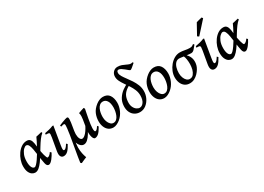

<svg xmlns="http://www.w3.org/2000/svg" viewBox="-13 -1686 3940 2870"><g transform="rotate(-30 1957.5 -251.0)"><path d="M523.4 -442.4Q491.2 -417.5 459.2 -374Q427.2 -330.6 395.5 -278.3Q363.8 -226.1 332 -173.6Q300.3 -121.1 268.3 -77.1Q236.3 -33.2 203.6 -6.6Q170.9 20 137.2 20Q110.8 20 84.7 3.2Q58.6 -13.7 41.3 -50.8Q23.9 -87.9 23.9 -148.9Q23.9 -201.7 42.2 -255.9Q60.5 -310.1 93 -355.7Q125.5 -401.4 168.2 -429.2Q210.9 -457 259.8 -457Q299.3 -457 318.1 -432.1Q336.9 -407.2 344 -363.8Q351.1 -320.3 356.9 -264.2Q359.4 -238.3 365.2 -207.3Q371.1 -176.3 378.7 -147.9Q386.2 -119.6 394.3 -101.6Q402.3 -83.5 409.7 -83.5Q424.8 -83.5 444.6 -100.3Q464.4 -117.2 476.6 -138.7Q482.9 -134.8 487.8 -129.4Q492.7 -124 496.6 -120.1Q486.8 -100.6 472.2 -76.4Q457.5 -52.2 439.9 -30.3Q422.4 -8.3 404.5 5.9Q386.7 20 370.6 20Q336.4 20 325 -33Q313.5 -85.9 299.3 -191.9Q292.5 -243.7 284.2 -291.5Q275.9 -339.4 261 -370.1Q246.1 -400.9 218.8 -400.9Q199.7 -400.9 173.1 -376Q146.5 -351.1 126.2 -303Q106 -254.9 106 -185.1Q106 -124 122.3 -89.1Q138.7 -54.2 167 -54.2Q180.7 -54.2 201.9 -76.2Q223.1 -98.1 248.3 -134Q273.4 -169.9 299.3 -213.1Q325.2 -256.3 348.6 -299.8Q372.1 -343.3 390.1 -379.6Q408.2 -416 417.5 -438Q438.5 -442.4 465.6 -448.5Q492.7 -454.6 515.6 -460.9Q518.6 -456.1 520.3 -450.9Q522 -445.8 523.4 -442.4Z M768.6 -108.4Q735.8 -44.9 703.1 -12.5Q670.4 20 629.4 20Q596.2 20 580.6 -8.3Q564.9 -36.6 575.2 -96.7L612.8 -312Q619.1 -350.1 618.9 -367.4Q618.7 -384.8 604.2 -389.4Q589.8 -394 553.7 -394L557.6 -418Q588.4 -423.3 629.6 -433.1Q670.9 -442.9 703.1 -457H721.7L669.9 -148.4Q662.6 -104.5 662.8 -85.4Q663.1 -66.4 668.2 -61.5Q673.3 -56.6 680.7 -56.2Q691.4 -55.2 708.5 -70.6Q725.6 -85.9 749.5 -126Z M1301.3 -105Q1259.8 -30.3 1229.2 -5.1Q1198.7 20 1168.9 20Q1153.3 20 1142.3 2.4Q1131.3 -15.1 1125.5 -43Q1119.6 -70.8 1119.6 -101.6Q1119.6 -127 1124.8 -164.3Q1129.9 -201.7 1136.7 -241.5Q1143.6 -281.2 1148.7 -314.7Q1153.8 -348.1 1153.8 -366.2Q1153.8 -381.8 1152.1 -397.9Q1150.4 -414.1 1145.5 -423.3Q1162.6 -430.2 1193.6 -441.2Q1224.6 -452.1 1245.1 -457Q1252.9 -446.8 1256.3 -437Q1252 -415.5 1243.7 -374.3Q1235.4 -333 1226.6 -285.4Q1217.8 -237.8 1211.9 -195.3Q1206.1 -152.8 1206.1 -128.9Q1206.1 -89.4 1211.4 -78.1Q1216.8 -66.9 1224.1 -66.9Q1233.9 -66.9 1246.1 -75.9Q1258.3 -85 1284.2 -124ZM1165 -279.3 1161.1 -196.8Q1133.3 -133.8 1103.3 -84.7Q1073.2 -35.6 1041.5 -7.8Q1009.8 20 976.1 20Q943.8 20 918.5 -6.8Q893.1 -33.7 878.4 -79.1Q863.8 -124.5 863.8 -180.2Q863.8 -209 868.4 -241.9Q873 -274.9 877.7 -306.2Q882.3 -337.4 882.3 -361.3Q882.3 -383.8 877 -388.9Q871.6 -394 863.3 -394Q857.4 -394 845.7 -391.1Q834 -388.2 824.2 -385.3Q814.5 -382.3 814.5 -382.3L807.6 -405.3Q835.4 -418 866.2 -429.7Q897 -441.4 921.1 -449.2Q945.3 -457 953.6 -457Q966.8 -457 971.7 -447.8Q976.6 -438.5 976.6 -416Q976.6 -394.5 971.9 -362.3Q967.3 -330.1 961.2 -294.7Q955.1 -259.3 950.4 -227.8Q945.8 -196.3 945.8 -176.8Q945.8 -127.4 960.7 -97.7Q975.6 -67.9 998.5 -67.9Q1029.8 -67.9 1071.5 -116Q1113.3 -164.1 1165 -279.3ZM906.7 -215.8Q900.9 -186.5 897.2 -163.3Q893.6 -140.1 890.1 -114.3Q886.7 -88.4 880.9 -50.8Q872.1 16.1 878.4 69.6Q884.8 123 895.3 157.2Q905.8 191.4 909.2 200.2Q899.9 203.6 878.7 212.6Q857.4 221.7 836.9 230.7Q816.4 239.7 808.6 244.1L791 228.5Q795.9 189 804.9 135Q814 81.1 824.5 20.8Q835 -39.6 845.2 -98.4Q855.5 -157.2 863.8 -207.5Q872.1 -257.8 876 -291Q876 -291 883.5 -277.6Q891.1 -264.2 898.9 -246.3Q906.7 -228.5 906.7 -215.8Z M1719.7 -272.9Q1719.7 -208 1689.9 -141.8Q1660.2 -75.7 1605.5 -30.8Q1580.1 -9.8 1548.3 5.1Q1516.6 20 1487.3 20Q1439.9 20 1406.5 -4.6Q1373 -29.3 1355.2 -72Q1337.4 -114.7 1337.4 -168Q1337.4 -237.8 1363.3 -298.6Q1389.2 -359.4 1454.1 -410.2Q1479 -429.7 1510.5 -443.4Q1542 -457 1573.2 -457Q1649.9 -457 1684.8 -405.5Q1719.7 -354 1719.7 -272.9ZM1635.3 -242.2Q1635.3 -316.9 1609.1 -356.7Q1583 -396.5 1539.6 -396.5Q1506.3 -396.5 1483.9 -377.4Q1461.4 -358.4 1447.8 -328.4Q1434.1 -298.3 1428.2 -263.9Q1422.4 -229.5 1422.4 -198.2Q1422.4 -154.8 1435.5 -118.7Q1448.7 -82.5 1471.2 -60.8Q1493.7 -39.1 1520.5 -39.1Q1551.8 -39.1 1573.7 -59.1Q1595.7 -79.1 1609.1 -110.6Q1622.6 -142.1 1628.9 -177.2Q1635.3 -212.4 1635.3 -242.2Z M2228.5 -667.5Q2194.3 -637.2 2169.7 -616.9Q2145 -596.7 2135.3 -596.7Q2127 -596.7 2109.6 -611.1Q2092.3 -625.5 2070.1 -644.3Q2047.9 -663.1 2024.2 -677.7Q2000.5 -692.4 1979.5 -692.4Q1967.8 -692.4 1959 -683.3Q1950.2 -674.3 1950.2 -650.9Q1950.2 -623 1970.5 -589.1Q1990.7 -555.2 2020.8 -515.6Q2050.8 -476.1 2080.8 -430.7Q2110.8 -385.3 2131.1 -334.5Q2151.4 -283.7 2151.4 -227.5Q2151.4 -163.1 2124 -106.7Q2096.7 -50.3 2050 -15.1Q2003.4 20 1945.3 20Q1897.5 20 1858.4 -3.7Q1819.3 -27.3 1797.4 -72.5Q1775.4 -117.7 1778.8 -182.6Q1782.7 -253.4 1817.1 -306.9Q1851.6 -360.4 1901.1 -396.7Q1950.7 -433.1 2000 -453.1Q2004.4 -444.8 2006.8 -431.2Q2009.3 -417.5 2006.8 -411.6Q1943.4 -379.9 1907 -334.2Q1870.6 -288.6 1864.7 -209.5Q1860.4 -152.3 1877.4 -114.5Q1894.5 -76.7 1921.6 -57.9Q1948.7 -39.1 1973.6 -39.1Q2013.7 -39.1 2043 -80.1Q2072.3 -121.1 2072.3 -194.3Q2072.3 -247.6 2053 -294.7Q2033.7 -341.8 2005.6 -384.3Q1977.5 -426.8 1949.5 -466.8Q1921.4 -506.8 1902.1 -545.9Q1882.8 -585 1882.8 -625Q1882.8 -672.4 1913.3 -704.6Q1943.8 -736.8 1987.3 -736.8Q2026.9 -736.8 2059.1 -725.1Q2091.3 -713.4 2118.2 -699.7Q2145 -686 2168.9 -679.2Q2192.9 -672.4 2216.3 -682.6Q2219.2 -680.7 2221.9 -677.5Q2224.6 -674.3 2228.5 -667.5Z M2598.1 -272.9Q2598.1 -208 2568.4 -141.8Q2538.6 -75.7 2483.9 -30.8Q2458.5 -9.8 2426.8 5.1Q2395 20 2365.7 20Q2318.4 20 2284.9 -4.6Q2251.5 -29.3 2233.6 -72Q2215.8 -114.7 2215.8 -168Q2215.8 -237.8 2241.7 -298.6Q2267.6 -359.4 2332.5 -410.2Q2357.4 -429.7 2388.9 -443.4Q2420.4 -457 2451.7 -457Q2528.3 -457 2563.2 -405.5Q2598.1 -354 2598.1 -272.9ZM2513.7 -242.2Q2513.7 -316.9 2487.5 -356.7Q2461.4 -396.5 2418 -396.5Q2384.8 -396.5 2362.3 -377.4Q2339.8 -358.4 2326.2 -328.4Q2312.5 -298.3 2306.6 -263.9Q2300.8 -229.5 2300.8 -198.2Q2300.8 -154.8 2314 -118.7Q2327.1 -82.5 2349.6 -60.8Q2372.1 -39.1 2398.9 -39.1Q2430.2 -39.1 2452.1 -59.1Q2474.1 -79.1 2487.5 -110.6Q2501 -142.1 2507.3 -177.2Q2513.7 -212.4 2513.7 -242.2Z M3152.8 -449.2Q3128.4 -418 3102.8 -389.4Q3077.1 -360.8 3047.9 -360.8Q3035.2 -360.8 3014.4 -362.8Q2993.7 -364.7 2972.2 -368.2Q3018.1 -319.8 3027.6 -266.8Q3037.1 -213.9 3021.5 -161.1Q3015.1 -137.7 2997.1 -106.9Q2979 -76.2 2951.2 -47.1Q2923.3 -18.1 2886.7 1Q2850.1 20 2806.6 20Q2757.8 20 2722.9 -4.6Q2688 -29.3 2669.7 -72Q2651.4 -114.7 2651.4 -168Q2651.4 -219.7 2671.9 -270.8Q2692.4 -321.8 2727.8 -364Q2763.2 -406.2 2808.3 -431.6Q2853.5 -457 2902.3 -457Q2941.9 -457 2986.1 -448Q3030.3 -439 3068.4 -439Q3095.2 -439 3110.4 -447Q3125.5 -455.1 3138.2 -466.3ZM2937 -137.2Q2948.7 -182.1 2949.5 -228Q2950.2 -273.9 2943.8 -312.7Q2937.5 -351.6 2926.8 -374Q2903.3 -377.4 2881.3 -380.4Q2859.4 -383.3 2850.1 -383.3Q2811.5 -382.8 2786.4 -356Q2761.2 -329.1 2748.8 -286.1Q2736.3 -243.2 2736.3 -194.8Q2736.3 -151.4 2749.8 -115.7Q2763.2 -80.1 2785.9 -58.8Q2808.6 -37.6 2836.4 -37.6Q2878.4 -37.6 2902.1 -67.4Q2925.8 -97.2 2937 -137.2Z M3369.6 -108.4Q3336.9 -44.9 3304.2 -12.5Q3271.5 20 3230.5 20Q3197.3 20 3181.6 -8.3Q3166 -36.6 3176.3 -96.7L3213.9 -312Q3220.2 -350.1 3220 -367.4Q3219.7 -384.8 3205.3 -389.4Q3190.9 -394 3154.8 -394L3158.7 -418Q3189.5 -423.3 3230.7 -433.1Q3272 -442.9 3304.2 -457H3322.8L3271 -148.4Q3263.7 -104.5 3263.9 -85.4Q3264.2 -66.4 3269.3 -61.5Q3274.4 -56.6 3281.7 -56.2Q3292.5 -55.2 3309.6 -70.6Q3326.7 -85.9 3350.6 -126ZM3462.4 -725.6 3275.9 -518.1Q3262.7 -522 3248 -536.6L3349.6 -720.2Q3359.9 -724.1 3378.4 -729Q3397 -733.9 3416 -738.5Q3435.1 -743.2 3447.3 -746.1Z M3914.6 -442.4Q3882.3 -417.5 3850.3 -374Q3818.4 -330.6 3786.6 -278.3Q3754.9 -226.1 3723.1 -173.6Q3691.4 -121.1 3659.4 -77.1Q3627.4 -33.2 3594.7 -6.6Q3562 20 3528.3 20Q3502 20 3475.8 3.2Q3449.7 -13.7 3432.4 -50.8Q3415 -87.9 3415 -148.9Q3415 -201.7 3433.3 -255.9Q3451.7 -310.1 3484.1 -355.7Q3516.6 -401.4 3559.3 -429.2Q3602.1 -457 3650.9 -457Q3690.4 -457 3709.2 -432.1Q3728 -407.2 3735.1 -363.8Q3742.2 -320.3 3748 -264.2Q3750.5 -238.3 3756.3 -207.3Q3762.2 -176.3 3769.8 -147.9Q3777.3 -119.6 3785.4 -101.6Q3793.5 -83.5 3800.8 -83.5Q3815.9 -83.5 3835.7 -100.3Q3855.5 -117.2 3867.7 -138.7Q3874 -134.8 3878.9 -129.4Q3883.8 -124 3887.7 -120.1Q3877.9 -100.6 3863.3 -76.4Q3848.6 -52.2 3831.1 -30.3Q3813.5 -8.3 3795.7 5.9Q3777.8 20 3761.7 20Q3727.5 20 3716.1 -33Q3704.6 -85.9 3690.4 -191.9Q3683.6 -243.7 3675.3 -291.5Q3667 -339.4 3652.1 -370.1Q3637.2 -400.9 3609.9 -400.9Q3590.8 -400.9 3564.2 -376Q3537.6 -351.1 3517.3 -303Q3497.1 -254.9 3497.1 -185.1Q3497.1 -124 3513.4 -89.1Q3529.8 -54.2 3558.1 -54.2Q3571.8 -54.2 3593 -76.2Q3614.3 -98.1 3639.4 -134Q3664.6 -169.9 3690.4 -213.1Q3716.3 -256.3 3739.7 -299.8Q3763.2 -343.3 3781.2 -379.6Q3799.3 -416 3808.6 -438Q3829.6 -442.4 3856.7 -448.5Q3883.8 -454.6 3906.7 -460.9Q3909.7 -456.1 3911.4 -450.9Q3913.1 -445.8 3914.6 -442.4Z"/></g></svg>

Font: Gentium Book Plus
Style: Italic
Weight: 400
Italic angle: -8°
Designer: Victor Gaultney, Annie Olsen, Iska Routamaa, Becca Hirsbrunner
Foundry: SIL International
Version: Version 6.101